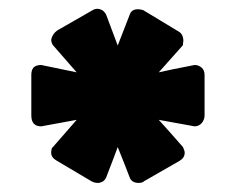

<svg xmlns="http://www.w3.org/2000/svg" viewBox="-20 -517 531 434"><path d="M99.6 -415Q97.7 -418 96.7 -420.9Q95.7 -424.8 95.7 -426.8Q97.7 -439.5 109.4 -448.2Q135.7 -462.9 189.5 -494.1Q194.3 -497.1 201.2 -497.1Q205.1 -497.1 210.9 -494.1Q215.8 -491.2 219.7 -484.4Q228.5 -460.9 246.1 -414.1Q252.9 -431.6 273.4 -484.4Q277.3 -496.1 292 -496.1Q297.9 -496.1 303.7 -494.1Q330.1 -478.5 382.8 -446.3Q394.5 -440.4 394.5 -423.8Q393.6 -421.9 393.6 -415Q375 -394.5 338.9 -353.5Q359.4 -358.4 419.9 -370.1Q428.7 -370.1 435.5 -364.3Q442.4 -358.4 442.4 -347.7Q442.4 -316.4 442.4 -255.9Q442.4 -247.1 436.5 -239.3Q429.7 -231.4 419.9 -231.4Q392.6 -236.3 338.9 -246.1Q352.5 -231.4 393.6 -184.6Q394.5 -182.6 395.5 -179.7Q397.5 -175.8 397.5 -171.9Q397.5 -160.2 385.7 -153.3Q358.4 -137.7 305.7 -107.4Q301.8 -103.5 293.9 -103.5Q278.3 -103.5 273.4 -115.2Q264.6 -138.7 246.1 -184.6Q240.2 -168 219.7 -115.2Q216.8 -109.4 211.9 -106.4Q206.1 -103.5 201.2 -103.5Q193.4 -103.5 186.5 -107.4Q160.2 -123 107.4 -154.3Q95.7 -161.1 95.7 -171.9Q95.7 -175.8 96.7 -179.7Q96.7 -182.6 99.6 -184.6Q117.2 -205.1 153.3 -246.1Q132.8 -242.2 73.2 -231.4Q50.8 -231.4 50.8 -255.9Q50.8 -286.1 50.8 -347.7Q50.8 -358.4 55.7 -364.3Q61.5 -370.1 73.2 -370.1Q99.6 -364.3 153.3 -353.5Q139.6 -369.1 99.6 -415Z"/></svg>

Font: Cocogoose
Style: Regular
Weight: 400
Designer: Cosimo Lorenzo Pancini
Version: Version 1.000